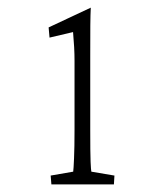

<svg xmlns="http://www.w3.org/2000/svg" viewBox="-20 -487 431 507"><path d="M218.3 -144.5Q218.3 -83 219.2 -60.3Q220.2 -37.6 221.2 -33.7L282.2 -23.4L280.8 0H115.7L113.8 -23.4L173.3 -33.7Q174.3 -40.5 175.5 -68.8Q176.8 -97.2 176.8 -144.5V-326.7Q176.8 -343.8 175.8 -362.5Q174.8 -381.3 172.9 -402.3L110.8 -387.7L108.4 -414.6L219.7 -466.8Q218.8 -448.7 218.5 -419.9Q218.3 -391.1 218.3 -337.4Z"/></svg>

Font: Lateef ExtraLight
Style: Regular
Weight: 200
Designer: SIL International
Foundry: SIL International
Version: Version 4.200